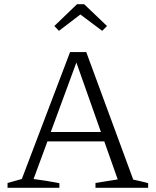

<svg xmlns="http://www.w3.org/2000/svg" viewBox="-20 -895 742 915"><path d="M615 -39Q650 -32 686 -22V0H435V-23L541 -40L477 -221H206L140 -42Q171 -38 201.5 -33Q232 -28 263 -22V0H16V-23L84 -42L314 -647H391ZM222 -266H461L344 -597ZM381 -875 490 -771 467 -748 363 -826 261 -748 239 -771 347 -875Z"/></svg>

Font: Piazzolla Light
Style: Regular
Weight: 300
Designer: Juan Pablo del Peral
Foundry: Huerta Tipografica
Version: Version 1.330